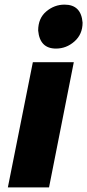

<svg xmlns="http://www.w3.org/2000/svg" viewBox="-20 -810 377 830"><path d="M192 0H14L122 -541H299ZM222 -600Q152 -600 145 -678Q145 -731 180 -760.5Q215 -790 259 -790Q331 -790 337 -712Q337 -662 302 -631Q267 -600 222 -600Z"/></svg>

Font: Argentum Novus
Style: Bold Italic
Weight: 700
Designer: Julieta Ulanovsky (font) & Cristiano Sobral (main changes)
Foundry: Julieta Ulanovsky (font) & Cristiano Sobral (main changes)
Version: Version 3.00;November 27, 2020;FontCreator 13.0.0.2655 64-bi